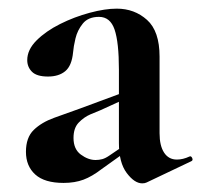

<svg xmlns="http://www.w3.org/2000/svg" viewBox="-20 -416 465 444"><path d="M319 6Q315 8 309 8Q291 8 273 -16Q255 -40 255 -85V-255Q255 -318 245 -347.5Q235 -377 209 -377Q184 -377 171.5 -361.5Q159 -346 154.5 -327Q150 -308 149 -295Q146 -264 131 -251.5Q116 -239 91 -239Q65 -239 54 -250Q43 -261 43 -277Q43 -301 64.5 -322.5Q86 -344 119 -360.5Q152 -377 187.5 -386.5Q223 -396 250 -396Q291 -396 320 -370Q349 -344 349 -285V-108Q349 -79 359.5 -63Q370 -47 389 -47Q403 -47 418 -54Q422 -56 424.5 -50.5Q427 -45 422 -43ZM127 7Q83 7 61.5 -12.5Q40 -32 40 -65Q40 -98 58 -115.5Q76 -133 105 -143.5Q134 -154 165 -165L265 -202L269 -187L212 -161Q204 -158 189 -151.5Q174 -145 162 -132.5Q150 -120 150 -97Q150 -71 167 -58.5Q184 -46 201 -46Q209 -46 216.5 -48Q224 -50 234 -57L284 -91L285 -75L215 -25Q193 -8 173 -0.5Q153 7 127 7Z"/></svg>

Font: Cormorant Garamond Light
Style: Bold
Weight: 700
Version: Version 4.001